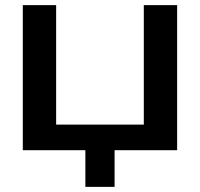

<svg xmlns="http://www.w3.org/2000/svg" viewBox="-20 -586 780 749"><path d="M313 143V-58H427V143ZM601 -100 541 -41V-566H671V0H69V-566H199V-41L139 -100Z"/></svg>

Font: Unbounded
Style: Regular
Weight: 400
Designer: Luke Prowse, Jean-Baptiste Morizot, Fátima Lázaro, Florian Runge
Foundry: NaN
Version: Version 1.701;gftools[0.9.28.dev5+ged2979d]